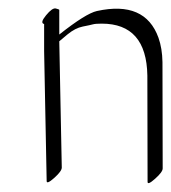

<svg xmlns="http://www.w3.org/2000/svg" viewBox="-20 -403 398 446"><path d="M82.5 -284.2V-347.2Q72.3 -349.6 86.9 -367.4Q101.6 -385.3 109.6 -383.3Q117.7 -381.3 117.7 -379.9V-322.8Q179.2 -371.6 205.1 -377.4Q316.9 -401.9 348.1 -315.4Q356.9 -290.5 357.4 -258.8L357.9 -11.7Q357.9 -3.4 340.3 12.2Q322.8 27.8 322.8 19.5L322.3 -227.5Q320.3 -348.1 216.3 -348.1Q201.7 -348.1 195.6 -346.4Q189.5 -344.7 172.1 -341.3Q154.8 -337.9 136.7 -323Q118.7 -308.1 117.7 -307.1L123.5 -13.7Q123.5 -5.4 106 10.3Q88.4 25.9 88.4 17.6Z"/></svg>

Font: ML-NILA06
Style: Regular
Weight: 400
Designer: CLT@C-DIT
Version: Version ML-NILA06 1.0